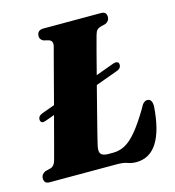

<svg xmlns="http://www.w3.org/2000/svg" viewBox="-117 -790 817 895"><g transform="rotate(-15 292.0 -343.0)"><path d="M46.5 -291Q44 -311 67 -319.5L129 -342Q144 -400.5 158.8 -456Q173.5 -511.5 184.2 -552.5Q195 -593.5 199 -608.5Q204.5 -633 184.5 -640L159 -646.5Q142.5 -655 142.5 -670Q142.5 -700 174.5 -700H450.5Q467 -700 472.5 -692.8Q478 -685.5 478 -675Q478 -664 472.2 -656.5Q466.5 -649 458 -645.5L430.5 -638.5Q421 -635 415.2 -628.5Q409.5 -622 405 -606Q398.5 -582.5 385.5 -533.5Q372.5 -484.5 357.5 -425.5L446.5 -458Q456.5 -461.5 464 -459.2Q471.5 -457 473 -449.5Q476.5 -428.5 453 -420L346 -381Q330 -319 315 -260.5Q300 -202 289.5 -160.2Q279 -118.5 277 -108.5Q270 -78.5 279.8 -67.5Q289.5 -56.5 314.5 -56.5H338.5Q368.5 -56.5 395.5 -70.8Q422.5 -85 452.2 -120.5Q482 -156 520 -219.5Q529 -238.5 537.2 -245.5Q545.5 -252.5 554.5 -252.5Q578 -252.5 578 -216.5Q561.5 14 431.5 14Q409 14 390.8 7Q372.5 0 341 0H17.5Q1.5 0 -4.2 -7Q-10 -14 -10 -25.5Q-10 -36.5 -3.8 -44Q2.5 -51.5 10.5 -55L38 -62Q56 -68 63 -94Q68.5 -113.5 83.5 -170.5Q98.5 -227.5 117 -297.5L72.5 -281.5Q50 -273 46.5 -291Z"/></g></svg>

Font: Fraunces 144pt S050 Black
Style: Italic
Weight: 900
Italic angle: -16°
Version: Version 1.000; ttfautohint (v1.8.3)